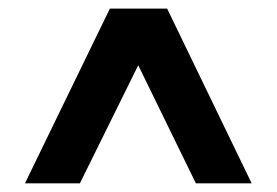

<svg xmlns="http://www.w3.org/2000/svg" viewBox="-20 -730 644 447"><path d="M38.1 -303.2 235.8 -710H369.1L565.9 -303.2H436L301.8 -578.1L166 -303.2Z"/></svg>

Font: Rawline ExtraBold
Style: Regular
Weight: 800
Designer: Matt McInerney, Pablo Impallari, Rodrigo Fuenzalida
Foundry: Matt McInerney, Pablo Impallari, Rodrigo Fuenzalida
Version: Version 4.020;PS 004.020;hotconv 1.0.88;makeotf.lib2.5.64775